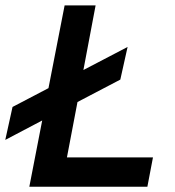

<svg xmlns="http://www.w3.org/2000/svg" viewBox="-20 -708 662 728"><path d="M538.8 0H91.2L140 -251.2L0 -177.5L27.5 -302.5L163.8 -373.8L225 -687.5H342.5L296.2 -442.5L463.8 -530L436.2 -406.2L273.8 -321.2L233.8 -111.2H560Z"/></svg>

Font: Cambay
Style: Bold Italic
Weight: 700
Italic angle: -11°
Designer: Pooja Saxena
Foundry: Pooja Saxena
Version: Version 1.006;PS 001.006;hotconv 1.0.70;makeotf.lib2.5.58329